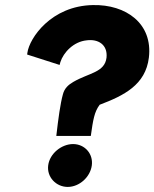

<svg xmlns="http://www.w3.org/2000/svg" viewBox="-20 -727 609 757"><path d="M400 -500C393 -441 331 -440 269 -404C250 -393 234 -379 228 -355C218 -319 210 -261 202 -191H338C347 -255 352 -286 373 -314C468 -350 554 -392 567 -500C583 -634 477 -710 346 -707C182 -704 96 -577 88 -519L87 -512L215 -471L218 -482C230 -520 270 -563 322 -568C367 -574 405 -551 400 -500ZM170 -75C164 -29 201 10 247 10C293 10 336 -29 342 -75C348 -121 314 -159 268 -159C223 -159 176 -122 170 -75Z"/></svg>

Font: Bluebird
Style: SfBdExtObl
Weight: 700
Designer: Jasper
Foundry: Cannot Into Space Fonts
Version: Version 0.98